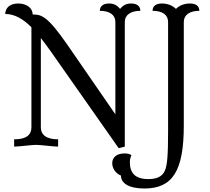

<svg xmlns="http://www.w3.org/2000/svg" viewBox="-20 -840 1201 1100"><path d="M695 0V-714C695 -755 730 -778 784 -778C784 -801 769 -820 731 -820C704 -820 685 -810 668 -789C651 -810 632 -820 605 -820C567 -820 552 -801 552 -778C608 -778 641 -755 641 -714V-185L365 -585C250 -751 216 -757 167 -757C167 -797 129 -820 84 -820C33 -820 10 -791 10 -760C64 -760 113 -731 160 -684V-111C160 -47 97 -42 61 -42V0C88 0 160 -10 187 -10C214 -10 286 0 313 0V-42C281 -42 214 -47 214 -111V-622C233 -598 252 -572 272 -544L660 9ZM1033 -714C1033 -754 1066 -778 1122 -778C1122 -805 1103 -820 1068 -820C1037 -820 1008 -809 988 -789C968 -809 939 -820 908 -820C873 -820 854 -805 854 -778C911 -778 943 -755 943 -714V-88C943 52 938 109 924 139C908 174 875 186 830 186C753 186 724 150 724 89C724 74 727 62 733 50C727 43 713 39 694 39C650 39 623 60 623 95C623 125 643 154 673 166C673 209 717 240 807 240C969 240 1033 139 1033 -121Z"/></svg>

Font: Milonga
Style: Regular
Weight: 400
Designer: Pablo Impallari, Brenda Gallo, Rodrigo Fuenzalida
Foundry: Pablo Impallari, Brenda Gallo, Rodrigo Fuenzalida
Version: Version 1.000